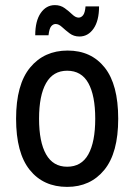

<svg xmlns="http://www.w3.org/2000/svg" viewBox="-20 -722 526 752"><path d="M43 -257Q43 -391 98 -457.5Q153 -524 245 -524Q337 -524 390 -457.5Q443 -391 443 -257Q443 -123 388.5 -56.5Q334 10 243 10Q150 10 96.5 -56.5Q43 -123 43 -257ZM133 -257Q133 -166 160.5 -117.5Q188 -69 243 -69Q299 -69 326 -117.5Q353 -166 353 -257Q353 -348 326 -396.5Q299 -445 243 -445Q188 -445 160.5 -396.5Q133 -348 133 -257ZM118 -584Q118 -640 139.5 -671Q161 -702 195 -702Q217 -702 233.5 -690Q250 -678 263 -665.5Q276 -653 288 -653Q298 -653 305.5 -662.5Q313 -672 315 -697H368Q368 -641 346.5 -610Q325 -579 291 -579Q269 -579 252.5 -591.5Q236 -604 223 -616Q210 -628 198 -628Q188 -628 180.5 -619Q173 -610 170 -584Z"/></svg>

Font: Radio Canada Condensed
Style: Regular
Weight: 400
Width: 3
Designer: Charles Daoud, Etienne Aubert Bonn, Alexandre Saumier Demers, Jacques Le Bailly
Foundry: Radio-Canada
Version: Version 2.104; ttfautohint (v1.8.4.7-5d5b);gftools[0.9.28.de